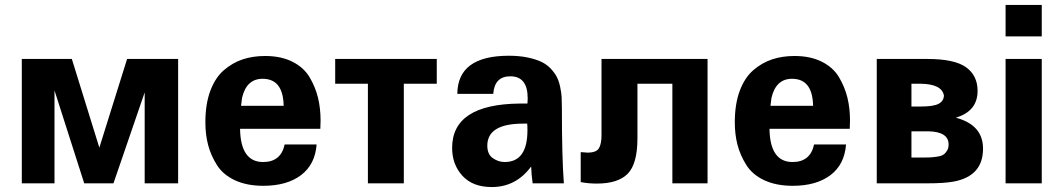

<svg xmlns="http://www.w3.org/2000/svg" viewBox="-20 -740 4290 775"><path d="M699 0H564V-367L438 0H320L200 -375V0H68V-502H270L381 -144L493 -502H699Z M1050 -514Q1114 -514 1160 -491Q1206 -468 1229.5 -428.5Q1253 -389 1263.5 -346Q1274 -303 1274 -253L1273 -221V-220H949Q951 -86 1042 -86Q1114 -86 1129 -157H1258Q1252 -76 1195 -33Q1138 10 1043 10Q976 10 928 -12.5Q880 -35 855.5 -74Q831 -113 820 -155Q809 -197 809 -246Q809 -320 829 -373.5Q849 -427 884 -457Q919 -487 960 -500.5Q1001 -514 1050 -514ZM1125 -313Q1123 -422 1040 -422Q975 -422 957 -345L953 -313Z M1743 -402H1610V0H1465V-402H1333V-502H1743Z M2034 -515Q2076 -515 2109.5 -508Q2143 -501 2165 -490.5Q2187 -480 2203 -463Q2219 -446 2227.5 -429.5Q2236 -413 2241 -389.5Q2246 -366 2247 -348.5Q2248 -331 2248 -306Q2248 -103 2256 0H2130Q2125 -35 2124 -68Q2063 15 1965 15Q1888 15 1846.5 -30.5Q1805 -76 1805 -143Q1805 -319 2077 -322H2109L2110 -342V-343Q2110 -432 2040 -432Q1976 -432 1971 -361H1826Q1827 -515 2034 -515ZM2017 -86Q2109 -86 2109 -214Q2109 -232 2108 -241H2092Q1947 -241 1947 -152Q1947 -117 1969.5 -101.5Q1992 -86 2017 -86Z M2352 -124Q2387 -124 2397.5 -141.5Q2408 -159 2408 -195V-502H2836V0H2694V-402H2553V-182Q2553 -79 2514 -39Q2475 1 2389 1Q2355 1 2324 -5V-126L2351 -124Z M3187 -514Q3251 -514 3297 -491Q3343 -468 3366.5 -428.5Q3390 -389 3400.5 -346Q3411 -303 3411 -253L3410 -221V-220H3086Q3088 -86 3179 -86Q3251 -86 3266 -157H3395Q3389 -76 3332 -33Q3275 10 3180 10Q3113 10 3065 -12.5Q3017 -35 2992.5 -74Q2968 -113 2957 -155Q2946 -197 2946 -246Q2946 -320 2966 -373.5Q2986 -427 3021 -457Q3056 -487 3097 -500.5Q3138 -514 3187 -514ZM3262 -313Q3260 -422 3177 -422Q3112 -422 3094 -345L3090 -313Z M3723 -502Q3833 -502 3879.5 -468.5Q3926 -435 3926 -373Q3926 -291 3838 -265Q3948 -236 3948 -140Q3948 -29 3829 -7Q3791 0 3724 0H3519V-502ZM3790 -355Q3781 -401 3696 -402H3659V-310H3696Q3749 -310 3769.5 -321.5Q3790 -333 3790 -355ZM3696 -104Q3719 -104 3731.5 -104.5Q3744 -105 3761.5 -107.5Q3779 -110 3787.5 -115.5Q3796 -121 3802.5 -131.5Q3809 -142 3809 -157Q3809 -208 3728 -210H3659V-104Z M4185 -593H4039V-720H4185ZM4185 0H4039V-502H4185Z"/></svg>

Font: cwTeXHei
Style: Medium
Weight: 500
Version: Version 1.17